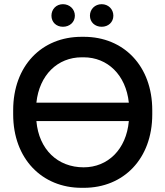

<svg xmlns="http://www.w3.org/2000/svg" viewBox="-20 -887 790 918"><path d="M281 -759C313 -759 338 -781 338 -812C338 -843 313 -867 281 -867C249 -867 226 -843 226 -812C226 -781 249 -759 281 -759ZM466 -759C498 -759 522 -781 522 -812C522 -843 498 -867 466 -867C434 -867 410 -843 410 -812C410 -781 434 -759 466 -759ZM43 -340C43 -129 180 11 370 11H381C571 11 708 -128 708 -340V-360C708 -572 571 -711 381 -711H370C179 -711 43 -572 43 -360ZM154 -396C168 -529 256 -613 371 -613H380C494 -613 582 -529 596 -396ZM154 -308H596C584 -172 495 -87 380 -87C256 -87 166 -172 154 -308Z"/></svg>

Font: Fixel Text Medium
Style: Regular
Weight: 500
Width: 4
Designer: AlfaBravo + MacPaw
Foundry: Kyrylo Tkachov, Marchela Mozhyna, Serhii Makarenko, Maria Weinstein, Zakhar Kryvoshyya
Version: Version 1.211